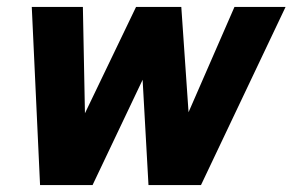

<svg xmlns="http://www.w3.org/2000/svg" viewBox="-20 -536 847 556"><path d="M96 0 72 -516H220L226 -208L374 -516H505L526 -211L659 -516H807L562 0H410L393 -305L248 0Z"/></svg>

Font: Red Hat Text
Style: Italic
Weight: 300
Italic angle: -12°
Designer: Pentagram, MCKL
Foundry: Pentagram, MCKL
Version: Version 1.023